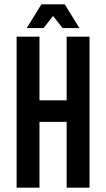

<svg xmlns="http://www.w3.org/2000/svg" viewBox="-20 -870 492 890"><path d="M348 -740H270L226 -796L182 -740H104L172 -850H280ZM395 0H289V-305H163V0H57V-700H163V-405H289V-700H395Z"/></svg>

Font: Bebas Kai
Style: Regular
Weight: 400
Designer: Ryoichi Tsunekawa
Foundry: Dharma Type
Version: Version 1.001;PS 001.001;hotconv 1.0.70;makeotf.lib2.5.58329